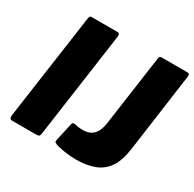

<svg xmlns="http://www.w3.org/2000/svg" viewBox="-162 -916 1114 1100"><g transform="rotate(30 394.5 -366.0)"><path d="M313 -742Q329 -742 326 -717L228 -21Q226 -7 220.5 -3.5Q215 0 199 0H46Q31 0 28.5 -8Q26 -16 27 -28L126 -726Q128 -736 131 -739Q134 -742 142 -742ZM716 -197Q705 -120 674.5 -75Q644 -30 593 -10Q542 10 470 10Q435 10 404 5.5Q373 1 345 -6Q328 -11 322.5 -15.5Q317 -20 319 -30L345 -147Q347 -157 351 -161Q355 -165 363 -163Q377 -160 391.5 -158Q406 -156 421 -156Q463 -156 488.5 -180.5Q514 -205 522 -258L588 -726Q590 -736 593 -739Q596 -742 605 -742H777Q793 -742 788 -717L716 -197Z"/></g></svg>

Font: Libre Franklin Thin ExtraBold
Style: Italic
Weight: 800
Italic angle: -8°
Version: Version 2.000